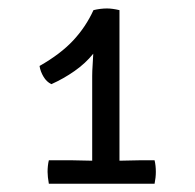

<svg xmlns="http://www.w3.org/2000/svg" viewBox="-20 -760 460 454"><path d="M151 -381Q159.5 -381 174.2 -380.5Q189 -380 198 -380V-580.5Q198 -592 199 -605.8Q200 -619.5 200.5 -633Q182 -610 156.2 -592Q130.5 -574 101.5 -561Q90 -566.5 82.8 -578.8Q75.5 -591 73.5 -604Q123.5 -632.5 153.2 -664.5Q183 -696.5 201 -736Q209 -738 217.2 -739Q225.5 -740 233 -740Q245.5 -740 262.5 -736V-380Q270 -380 285.8 -380.5Q301.5 -381 310 -381H345.5Q348.5 -368.5 348.5 -353.5Q348.5 -340.5 345.5 -325.5H95.5Q92.5 -342.5 92.5 -353.5Q92.5 -368.5 95.5 -381Z"/></svg>

Font: Signika SC Light
Style: Regular
Weight: 300
Designer: Anna Giedryś
Foundry: Anna Giedryś
Version: Version 2.000; ttfautohint (v1.8.3) -l 8 -r 50 -G 200 -x 9 -